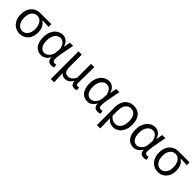

<svg xmlns="http://www.w3.org/2000/svg" viewBox="336 -1998 3639 3639"><g transform="rotate(45 2156.0 -178.5)"><path d="M52 -264.4Q52 -356 85.8 -418.7Q119.6 -481.4 175.9 -512Q232.2 -542.6 299 -542.6H594.2V-467L575.2 -468.2Q495.2 -475 422.2 -475.4V-471.2Q473.6 -441.6 501.8 -386Q530 -330.4 530 -253.8Q530 -171.4 498.9 -111.1Q467.8 -50.8 414.3 -18.8Q360.8 13.2 294.2 13.2Q227.8 13.2 172.7 -19.6Q117.6 -52.4 84.8 -115.2Q52 -178 52 -264.4ZM445 -260.8Q445 -317.6 427.2 -365.1Q409.4 -412.6 375.7 -440.8Q342 -469 296.2 -469Q227.4 -469 185.1 -416.8Q142.8 -364.6 142.8 -264.4Q142.8 -203 162.2 -156.7Q181.6 -110.4 216.5 -85.4Q251.4 -60.4 294.6 -60.4Q338 -60.4 372.1 -84.8Q406.2 -109.2 425.6 -154.6Q445 -200 445 -260.8Z M659 -261.4Q659 -351.6 691.6 -418.4Q724.2 -485.2 778.5 -520.5Q832.8 -555.8 896.6 -555.8Q952 -555.8 997.4 -520.5Q1042.8 -485.2 1064.2 -411.6H1067.6L1091 -542.6H1177.4L1164.2 -476Q1138.2 -350 1123.9 -261.5Q1109.6 -173 1109.6 -116.4Q1109.6 -90 1124.5 -75.2Q1139.4 -60.4 1163 -60.4Q1182.8 -60.4 1200.8 -68.2L1213.8 -1.2Q1187 13.2 1145.4 13.2Q1096.2 13.2 1067.7 -15Q1039.2 -43.2 1040.8 -98H1036.6Q973.4 13.2 867.2 13.2Q805.4 13.2 758.2 -18.3Q711 -49.8 685 -112.1Q659 -174.4 659 -261.4ZM1035.2 -231.2 1043 -334.6Q1022.8 -417.4 986.5 -449.7Q950.2 -482 906 -482Q864.2 -482 828.5 -456.4Q792.8 -430.8 771.3 -381.1Q749.8 -331.4 749.8 -261.8Q749.8 -167 785.3 -113.9Q820.8 -60.8 884.6 -60.8Q920.4 -60.8 954 -83.9Q987.6 -107 1010 -146.3Q1032.4 -185.6 1035.2 -231.2Z M1411.2 -542.6V-209.4Q1411.2 -135.8 1435.4 -99.7Q1459.6 -63.6 1512.2 -63.6Q1554.6 -63.6 1588.5 -85.3Q1622.4 -107 1658.2 -169.6V-542.6H1746.2Q1745.8 -478.4 1743.6 -365.2Q1742.4 -296.6 1741.5 -229.1Q1740.6 -161.6 1740.6 -103Q1740.6 -80.8 1750.8 -70.6Q1761 -60.4 1779.8 -60.4Q1792.4 -60.4 1812.8 -66.6L1824.2 0.4Q1810.8 6.4 1796.1 9.8Q1781.4 13.2 1761 13.2Q1715.2 13.2 1692.6 -11.9Q1670 -37 1665.4 -92.6H1663.2Q1633.8 -41 1595.3 -14.9Q1556.8 11.2 1511.2 11.2Q1474 11.2 1448 -0.2Q1422 -11.6 1403.4 -42.2Q1403.6 30.4 1405.3 85.3Q1407 140.2 1411.6 199.6H1322.8V-542.6Z M1899 -261.4Q1899 -351.6 1931.6 -418.4Q1964.2 -485.2 2018.5 -520.5Q2072.8 -555.8 2136.6 -555.8Q2192 -555.8 2237.4 -520.5Q2282.8 -485.2 2304.2 -411.6H2307.6L2331 -542.6H2417.4L2404.2 -476Q2378.2 -350 2363.9 -261.5Q2349.6 -173 2349.6 -116.4Q2349.6 -90 2364.5 -75.2Q2379.4 -60.4 2403 -60.4Q2422.8 -60.4 2440.8 -68.2L2453.8 -1.2Q2427 13.2 2385.4 13.2Q2336.2 13.2 2307.7 -15Q2279.2 -43.2 2280.8 -98H2276.6Q2213.4 13.2 2107.2 13.2Q2045.4 13.2 1998.2 -18.3Q1951 -49.8 1925 -112.1Q1899 -174.4 1899 -261.4ZM2275.2 -231.2 2283 -334.6Q2262.8 -417.4 2226.5 -449.7Q2190.2 -482 2146 -482Q2104.2 -482 2068.5 -456.4Q2032.8 -430.8 2011.3 -381.1Q1989.8 -331.4 1989.8 -261.8Q1989.8 -167 2025.3 -113.9Q2060.8 -60.8 2124.6 -60.8Q2160.4 -60.8 2194 -83.9Q2227.6 -107 2250 -146.3Q2272.4 -185.6 2275.2 -231.2Z M2796 -555.8Q2907.4 -555.8 2968.1 -482.6Q3028.8 -409.4 3028.8 -279.6Q3028.8 -190.4 2997.4 -124Q2966 -57.6 2914.7 -22.2Q2863.4 13.2 2805.6 13.2Q2757.8 13.2 2716.8 -4.9Q2675.8 -23 2640.8 -64.8Q2643.8 67.4 2646.6 199.6H2557.8V-278Q2557.8 -367.8 2589.2 -430.6Q2620.6 -493.4 2674.6 -524.6Q2728.6 -555.8 2796 -555.8ZM2938.8 -278.2Q2938.8 -373.2 2902.6 -427.6Q2866.4 -482 2792.2 -482Q2751.2 -482 2717 -458.6Q2682.8 -435.2 2662.2 -388.4Q2641.6 -341.6 2641.6 -275V-135.6Q2677.4 -92.4 2713.7 -76.6Q2750 -60.8 2791.6 -60.8Q2832.2 -60.8 2865.7 -87.3Q2899.2 -113.8 2919 -163.3Q2938.8 -212.8 2938.8 -278.2Z M3134 -261.4Q3134 -351.6 3166.6 -418.4Q3199.2 -485.2 3253.5 -520.5Q3307.8 -555.8 3371.6 -555.8Q3427 -555.8 3472.4 -520.5Q3517.8 -485.2 3539.2 -411.6H3542.6L3566 -542.6H3652.4L3639.2 -476Q3613.2 -350 3598.9 -261.5Q3584.6 -173 3584.6 -116.4Q3584.6 -90 3599.5 -75.2Q3614.4 -60.4 3638 -60.4Q3657.8 -60.4 3675.8 -68.2L3688.8 -1.2Q3662 13.2 3620.4 13.2Q3571.2 13.2 3542.7 -15Q3514.2 -43.2 3515.8 -98H3511.6Q3448.4 13.2 3342.2 13.2Q3280.4 13.2 3233.2 -18.3Q3186 -49.8 3160 -112.1Q3134 -174.4 3134 -261.4ZM3510.2 -231.2 3518 -334.6Q3497.8 -417.4 3461.5 -449.7Q3425.2 -482 3381 -482Q3339.2 -482 3303.5 -456.4Q3267.8 -430.8 3246.3 -381.1Q3224.8 -331.4 3224.8 -261.8Q3224.8 -167 3260.3 -113.9Q3295.8 -60.8 3359.6 -60.8Q3395.4 -60.8 3429 -83.9Q3462.6 -107 3485 -146.3Q3507.4 -185.6 3510.2 -231.2Z M3757 -264.4Q3757 -356 3790.8 -418.7Q3824.6 -481.4 3880.9 -512Q3937.2 -542.6 4004 -542.6H4299.2V-467L4280.2 -468.2Q4200.2 -475 4127.2 -475.4V-471.2Q4178.6 -441.6 4206.8 -386Q4235 -330.4 4235 -253.8Q4235 -171.4 4203.9 -111.1Q4172.8 -50.8 4119.3 -18.8Q4065.8 13.2 3999.2 13.2Q3932.8 13.2 3877.7 -19.6Q3822.6 -52.4 3789.8 -115.2Q3757 -178 3757 -264.4ZM4150 -260.8Q4150 -317.6 4132.2 -365.1Q4114.4 -412.6 4080.7 -440.8Q4047 -469 4001.2 -469Q3932.4 -469 3890.1 -416.8Q3847.8 -364.6 3847.8 -264.4Q3847.8 -203 3867.2 -156.7Q3886.6 -110.4 3921.5 -85.4Q3956.4 -60.4 3999.6 -60.4Q4043 -60.4 4077.1 -84.8Q4111.2 -109.2 4130.6 -154.6Q4150 -200 4150 -260.8Z"/></g></svg>

Font: 寒蝉端黑体 Light
Style: Regular
Weight: 300
Designer: ChillDuanSans {Warren2060}; 
Source Han Sans {Ryoko NISHIZUKA 西塚涼子 (kana, bopomofo & ideographs); Paul D. Hunt (Latin, G
Foundry: ChillType&Adobe
Version: Version 1.300;Glyphs 3.3 (3306)